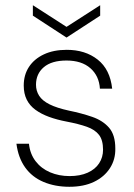

<svg xmlns="http://www.w3.org/2000/svg" viewBox="-20 -704 515 736"><path d="M246 12Q191 12 147 -6.5Q103 -25 76.5 -62Q50 -99 43 -153H91Q95 -114 116.5 -86Q138 -58 172 -43.5Q206 -29 247 -29Q287 -29 316 -42Q345 -55 360 -78Q375 -101 375 -130Q375 -167 359.5 -187Q344 -207 313 -218Q282 -229 235 -238Q198 -245 168 -256Q138 -267 116 -283Q94 -299 82.5 -322Q71 -345 71 -376Q71 -417 91 -447.5Q111 -478 148 -495.5Q185 -513 236 -513Q307 -513 354.5 -475.5Q402 -438 410 -364H363Q360 -413 326.5 -442.5Q293 -472 235 -472Q178 -472 148 -446.5Q118 -421 118 -379Q118 -356 130 -337Q142 -318 170 -304Q198 -290 244 -280Q293 -270 333.5 -256Q374 -242 398 -214.5Q422 -187 422 -135Q423 -93 401.5 -59.5Q380 -26 340.5 -7Q301 12 246 12ZM235 -560 106 -644V-684L235 -601L364 -684V-644Z"/></svg>

Font: DM Sans 17pt ExtraLight
Style: Regular
Weight: 250
Version: Version 4.004;gftools[0.9.30]